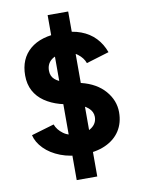

<svg xmlns="http://www.w3.org/2000/svg" viewBox="-96 -845 745 1012"><g transform="rotate(-10 277.0 -338.5)"><path d="M284 -24Q220 -24 168 -44Q116 -64 82.5 -98Q49 -132 40 -171L162 -207Q173 -177 202.5 -155.5Q232 -134 277 -133Q324 -132 353.5 -153Q383 -174 383 -209Q383 -237 359.5 -257.5Q336 -278 295 -288L213 -308Q167 -321 132 -345Q97 -369 78 -404.5Q59 -440 59 -487Q59 -576 117.5 -626Q176 -676 284 -676Q344 -676 389.5 -659Q435 -642 466 -609.5Q497 -577 513 -532L391 -495Q381 -524 352.5 -545.5Q324 -567 280 -567Q237 -567 212 -546.5Q187 -526 187 -490Q187 -461 206.5 -443.5Q226 -426 260 -418L343 -397Q424 -377 468.5 -325.5Q513 -274 513 -211Q513 -154 486 -112Q459 -70 408 -47Q357 -24 284 -24ZM231 103V-780H341V103Z"/></g></svg>

Font: Figtree Light
Style: Bold
Weight: 700
Version: Version 2.002